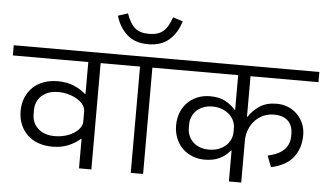

<svg xmlns="http://www.w3.org/2000/svg" viewBox="-79 -1047 1950 1146"><g transform="rotate(5 895.5 -473.5)"><path d="M432 -176H428Q399 -150 357.5 -132.5Q316 -115 261 -115Q216 -115 178 -128.5Q140 -142 113 -167.5Q86 -193 70.5 -229.5Q55 -266 55 -311Q55 -356 70.5 -392.5Q86 -429 113 -454.5Q140 -480 178 -493.5Q216 -507 261 -507Q316 -507 357.5 -489.5Q399 -472 428 -446H432V-637H-20V-698H644V-637H506V0H432ZM269 -179Q304 -179 334 -187.5Q364 -196 386 -210.5Q408 -225 420.5 -243Q433 -261 433 -280V-342Q433 -361 420.5 -379Q408 -397 386 -411Q364 -425 334 -434Q304 -443 269 -443Q236 -443 211 -433.5Q186 -424 168.5 -407.5Q151 -391 142.5 -369.5Q134 -348 134 -324V-298Q134 -274 142.5 -252.5Q151 -231 168.5 -214.5Q186 -198 211 -188.5Q236 -179 269 -179Z M742 -637H604V-698H954V-637H816V0H742ZM778 -774Q699 -774 651.5 -816.5Q604 -859 584 -928L643 -947Q662 -890 692 -863Q722 -836 778 -836Q806 -836 827 -842.5Q848 -849 864 -863Q880 -877 891.5 -897.5Q903 -918 913 -947L972 -928Q952 -859 904.5 -816.5Q857 -774 778 -774Z M1330 -185H1326Q1301 -153 1263.5 -135Q1226 -117 1174 -117Q1134 -117 1099.5 -131Q1065 -145 1040 -170Q1015 -195 1001 -230Q987 -265 987 -307Q987 -349 1001 -384Q1015 -419 1040 -444Q1065 -469 1099.5 -483Q1134 -497 1174 -497Q1231 -497 1267 -477Q1303 -457 1326 -430H1330V-637H914V-698H1811V-637H1404V-395H1408Q1431 -432 1472 -459.5Q1513 -487 1575 -487Q1612 -487 1644 -473.5Q1676 -460 1699 -436.5Q1722 -413 1735 -381.5Q1748 -350 1748 -313Q1748 -237 1706.5 -182Q1665 -127 1573 -107L1547 -174Q1615 -189 1646 -221.5Q1677 -254 1677 -303V-317Q1677 -338 1670.5 -357Q1664 -376 1650.5 -390.5Q1637 -405 1615.5 -413Q1594 -421 1564 -421Q1531 -421 1502 -408.5Q1473 -396 1451.5 -373.5Q1430 -351 1417 -319.5Q1404 -288 1404 -250V0H1330ZM1194 -179Q1227 -179 1253 -189Q1279 -199 1296.5 -215.5Q1314 -232 1323 -253Q1332 -274 1332 -295V-321Q1332 -342 1323 -362.5Q1314 -383 1296.5 -399.5Q1279 -416 1253 -426.5Q1227 -437 1194 -437Q1163 -437 1139 -427.5Q1115 -418 1098.5 -402Q1082 -386 1073 -364.5Q1064 -343 1064 -319V-297Q1064 -273 1073 -251.5Q1082 -230 1098.5 -214Q1115 -198 1139 -188.5Q1163 -179 1194 -179Z"/></g></svg>

Font: IBM Plex Sans Devanagari
Style: Regular
Weight: 400
Designer: Mike Abbink, Paul van der Laan, Pieter van Rosmalen, Erin McLaughlin
Foundry: Bold Monday
Version: Version 1.1